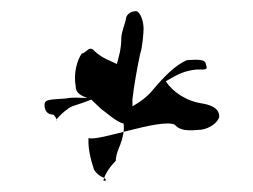

<svg xmlns="http://www.w3.org/2000/svg" viewBox="-20 -729 455 345"><path d="M60 -541C60 -530 65 -523 76 -523C86 -513 80 -507 82 -515C96 -531 100 -531 104 -535C112 -540 122 -541 144 -550L162 -533C172 -526 189 -510 202 -507C204 -497 201 -480 194 -464C190 -454 188 -446 188 -440C175 -427 166 -411 166 -404C176 -404 166 -410 166 -410C162 -411 154 -416 149 -424C143 -442 138 -462 139 -481C156 -474 268 -517 294 -505C306 -490 333 -496 342 -496C356 -498 371 -508 374 -519C374 -531 366 -539 344 -543C315 -547 290 -564 278 -583C302 -597 310 -601 332 -604C350 -604 354 -603 350 -613C350 -625 326 -621 316 -621C297 -613 277 -594 256 -569C243 -553 230 -545 218 -538V-551C221 -576 226 -605 232 -633C236 -643 238 -672 238 -677C238 -692 232 -707 225 -709C215 -709 206 -703 206 -693C204 -685 199 -673 198 -662C198 -641 194 -629 190 -614C174 -622 166 -623 150 -637C140 -649 135 -633 127 -633C118 -620 112 -597 116 -574C116 -562 125 -555 149 -550C168 -545 184 -540 194 -533C186 -543 178 -552 167 -560C146 -547 122 -557 98 -552C72 -550 60 -551 60 -541Z"/></svg>

Font: Zinc
Style: Regular
Weight: 400
Version: Version 1